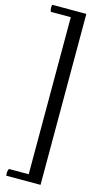

<svg xmlns="http://www.w3.org/2000/svg" viewBox="-154 -822 594 1124"><g transform="rotate(15 143.5 -260.0)"><path d="M220 258H12Q11 252 11 241Q11 235 12.5 228Q14 221 18 216H172L137 244V-764L172 -736H16Q14 -740 12.5 -746.5Q11 -753 11 -761Q11 -772 14 -778H220Z"/></g></svg>

Font: Pitagon Serif
Style: Regular
Weight: 400
Designer: Travis Tran
Foundry: Pitagon
Version: Version 1.000;gftools[0.9.26]